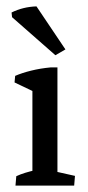

<svg xmlns="http://www.w3.org/2000/svg" viewBox="-20 -579 274 599"><path d="M81.1 -2.9V-329.6L159.2 -338.9V-2.9ZM81.1 -248.5V-311L92.8 -289.6L25.4 -321.8L27.3 -342.3Q48.8 -351.6 77.1 -358.6Q105.5 -365.7 137.7 -368.7H159.2V-291ZM28.3 0 30.8 -29.3Q43.5 -35.2 58.3 -39.8Q73.2 -44.4 90.8 -48.3L81.1 -12.2V-79.1H159.2V-12.2L150.9 -44.4L213.9 -30.3L211.4 0ZM152.8 -406.7 17.6 -525.4 16.1 -540Q51.3 -557.6 93.8 -559.1L184.1 -424.8Z"/></svg>

Font: Markazi Text
Style: Regular
Weight: 400
Designer: Borna Izadpanah (Arabic designer), Fiona Ross (Arabic design director) and Florian Runge (Latin designer)
Foundry: Borna Izadpanah and Florian Runge
Version: Version 1.000